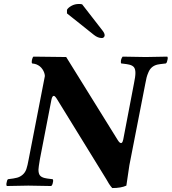

<svg xmlns="http://www.w3.org/2000/svg" viewBox="-20 -931 861 963"><path d="M613.8 0Q587.4 12.2 543 12.2Q535.6 4.4 526.9 -8.8Q516.6 -26.9 513.2 -32.2L268.1 -430.2Q256.3 -450.2 250 -450.2Q241.7 -450.2 237.8 -430.2L180.2 -132.8Q172.9 -89.8 172.9 -80.1Q172.9 -60.5 180.2 -51.3Q187.5 -42 204.1 -38.1Q210 -36.6 216.8 -35.6Q223.6 -34.7 231.7 -33.7Q239.7 -32.7 244.1 -32.2Q248.5 -27.8 245.1 -15.1Q243.2 -2.9 236.8 2Q141.1 0 122.1 0Q107.9 0 14.2 2Q10.3 -4.4 13.2 -15.1Q14.6 -26.9 20 -32.2Q50.8 -35.6 65.9 -39.8Q81.1 -43.9 93.8 -54.9Q106.4 -65.9 112.3 -83Q118.2 -100.1 124 -132.8L205.1 -549.8Q204.1 -566.9 193.1 -583.5Q182.1 -600.1 163.1 -607.9Q157.2 -610.8 141.1 -612.8Q137.7 -617.2 140.1 -629.9Q142.6 -642.6 147.9 -647L312 -645L570.8 -228Q582.5 -209 590.8 -214.8Q595.2 -217.8 598.1 -231L651.9 -512.2Q659.2 -546.9 659.2 -564.9Q659.2 -584.5 651.9 -593.8Q644.5 -603 627.9 -606.9Q622.1 -608.4 615.2 -609.4Q608.4 -610.4 600.3 -611.3Q592.3 -612.3 587.9 -612.8Q585 -617.2 586.9 -629.9Q590.3 -642.1 595.2 -647Q690.9 -645 710.9 -645Q725.1 -645 818.8 -647Q823.2 -642.6 819.8 -629.9Q817.9 -617.2 812 -612.8Q776.4 -608.9 769 -606.9Q753.4 -603 742.4 -593.8Q731.4 -584.5 724.9 -569.3Q718.3 -554.2 715.3 -542.5Q712.4 -530.8 709 -512.2L628.9 -102.1ZM392.1 -909.2 494.1 -777.8Q504.9 -764.2 504.9 -753.9Q504.9 -748.5 501 -744.4Q497.1 -740.2 491.2 -740.2Q470.7 -740.2 451.2 -755.9L315.9 -863.8V-881.8Q321.3 -892.1 338.1 -901.6Q355 -911.1 376 -911.1Q386.2 -911.1 392.1 -909.2Z"/></svg>

Font: Common Serif
Style: Bold Italic
Weight: 700
Italic angle: -12°
Designer: Philipp H. Poll, Khaled Hosny
Foundry: Stefan Peev, Context Ltd.
Version: Version 1.026